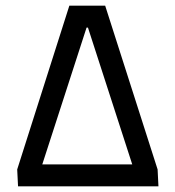

<svg xmlns="http://www.w3.org/2000/svg" viewBox="-20 -671 622 681"><path d="M41 -70 226 -651H353L539 -70L542 -10H44ZM449 -88 292 -573H287L130 -88Z"/></svg>

Font: Bellota Text
Style: Bold
Weight: 700
Designer: Kemie Guaida
Foundry: Kemie Guaida
Version: Version 4.001